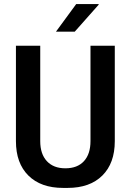

<svg xmlns="http://www.w3.org/2000/svg" viewBox="-20 -910 640 940"><path d="M289 10Q180 10 119 -50.5Q58 -111 58 -219V-686H177V-219Q177 -156 209.5 -121Q242 -86 300 -86Q359 -86 391 -121Q423 -156 423 -219V-686H542V-219Q542 -111 481 -50.5Q420 10 311 10ZM254 -755 353 -890H463V-887L346 -755Z"/></svg>

Font: Chivo Mono Medium
Style: Regular
Weight: 500
Monospace: yes
Designer: Hector Gatti
Foundry: Omnibus-Type
Version: Version 1.008